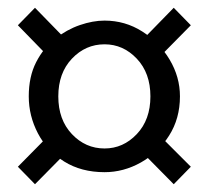

<svg xmlns="http://www.w3.org/2000/svg" viewBox="-20 -577 537 494"><path d="M101 -435 26 -512 70 -557 149 -476ZM249 -195Q297 -195 332 -232Q367 -269 367 -329Q367 -389 332 -426Q297 -463 249 -463Q200 -463 165 -426Q130 -389 130 -329Q130 -269 165 -232Q200 -195 249 -195ZM348 -476 427 -557 471 -512 395 -435ZM149 -183 70 -103 26 -148 101 -224ZM395 -224 471 -148 427 -103 348 -183ZM443 -329Q443 -272 415 -228Q387 -184 342.5 -159Q298 -134 249 -134Q189 -134 145 -161.5Q101 -189 77.5 -234Q54 -279 54 -329Q54 -380 73 -417Q92 -454 122 -477.5Q152 -501 185.5 -512.5Q219 -524 249 -524Q302 -524 346 -496Q390 -468 416.5 -423.5Q443 -379 443 -329Z"/></svg>

Font: Narnoor
Style: Bold
Weight: 700
Designer: S. Sridhar Murthy
Foundry: SIL International
Version: Version 3.000